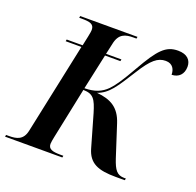

<svg xmlns="http://www.w3.org/2000/svg" viewBox="-152 -853 1009 986"><g transform="rotate(20 353.0 -359.5)"><path d="M-26 0H287L289 -10H274C231 -10 206 -16 206 -45C206 -54 209 -68 212 -84L270 -363C325 -362 339 -339 360 -269L410 -95C431 -20 482 0 579 0H628L631 -10H622C582 -10 566 -32 547 -89L491 -262C466 -339 418 -366 341 -373C400 -394 428 -440 491 -540C542 -622 574 -648 617 -648C657 -648 669 -618 669 -591C707 -592 732 -616 732 -658C732 -693 709 -719 659 -719C592 -719 557 -681 487 -558C443 -480 415 -440 394 -419C363 -388 328 -374 272 -373L314 -567H398L400 -577H316L329 -636C341 -696 377 -704 420 -704H436L438 -714H125L123 -704H138C181 -704 205 -699 205 -667C205 -661 203 -648 199 -629L188 -577H101L99 -567H185L80 -71C69 -18 34 -10 -8 -10H-24Z"/></g></svg>

Font: Noto Serif Display SemiCondensed SemiBold
Style: Italic
Weight: 600
Width: 4
Italic angle: -12°
Designer: Monotype Design Team
Foundry: Monotype Imaging Inc.
Version: Version 2.009